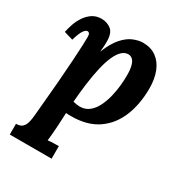

<svg xmlns="http://www.w3.org/2000/svg" viewBox="-180 -631 936 1006"><g transform="rotate(30 287.5 -128.0)"><path d="M28 255V190Q53 190 65.5 178.5Q78 167 83.5 146.5Q89 126 91 100Q102 -17 109 -102.5Q116 -188 119.5 -246Q123 -304 124.5 -338.5Q126 -373 126 -389Q126 -407 121.5 -412.5Q117 -418 111 -418Q100 -418 88 -401Q76 -384 63 -339L9 -355Q13 -376 22 -403Q31 -430 47 -454.5Q63 -479 86.5 -495Q110 -511 143 -511Q175 -511 200 -492Q225 -473 225 -420Q225 -401 224 -389Q223 -377 221 -360H222Q246 -420 275.5 -453Q305 -486 336 -498.5Q367 -511 393 -511Q441 -511 474 -487Q507 -463 524 -420Q541 -377 541 -320Q541 -225 510.5 -150Q480 -75 417.5 -32Q355 11 259 11Q254 11 244.5 11Q235 11 227 10Q225 58 223 90.5Q221 123 219 144.5Q217 166 215 182Q231 180 251 179.5Q271 179 281 179V255ZM271 -55Q305 -55 328.5 -74.5Q352 -94 367 -125Q382 -156 390.5 -192Q399 -228 402 -261.5Q405 -295 405 -319Q405 -356 399 -378Q393 -400 382 -410Q371 -420 356 -420Q336 -420 318.5 -404Q301 -388 286.5 -356Q272 -324 261 -277Q250 -230 242 -168Q239 -143 236 -116.5Q233 -90 231 -61Q242 -58 253.5 -56.5Q265 -55 271 -55Z"/></g></svg>

Font: Lora
Style: Italic
Weight: 400
Italic angle: -3°
Designer: Olga Karpushina, Alexei Vanyashin (Cyrillic)
Foundry: Cyreal
Version: Version 3.008